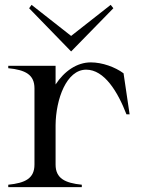

<svg xmlns="http://www.w3.org/2000/svg" viewBox="-20 -771 586 791"><path d="M209 -93V-255C210 -363 254 -484 335 -484C410 -484 465 -393 501 -300H514L489 -469C454 -495 401 -514 354 -514C297 -514 245 -478 209 -423V-500H14V-490C84 -483 122 -464 122 -407V-93C122 -36 84 -17 14 -10V0H317V-10C248 -17 209 -36 209 -93ZM100 -737 273 -559 447 -737 436 -751 273 -623 110 -751Z"/></svg>

Font: Sprat
Style: Regular
Weight: 400
Designer: Ethan Nakache
Foundry: Collletttivo
Version: Version 2.000;Glyphs 3.2 (3217)